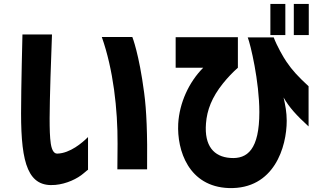

<svg xmlns="http://www.w3.org/2000/svg" viewBox="-20 -880 1636 975"><path d="M261 59C317 54 373 28 406 -1C419 -12 426 -18 427 -18V-184C398 -155 336 -102 272 -100C256 -99 244 -113 238 -150C233 -183 232 -227 232 -279C232 -370 240 -609 244 -705H94C94 -703 87 -435 87 -304C87 -46 124 72 261 59ZM497 -692C555 -528 578 -326 577 -149L576 -20H727C729 -201 724 -320 712 -409C686 -608 652 -692 652 -692Z M1353 -702H1429V-860H1353ZM872 -536H1012C939 -463 891 -357 885 -252C878 -116 938 68 1142 75C1373 82 1436 -135 1436 -267C1436 -309 1429 -346 1420 -385C1449 -334 1486 -294 1547 -238V-442C1495 -490 1464 -523 1435 -566C1419 -589 1386 -647 1370 -690H1238C1252 -656 1297 -466 1297 -311C1297 -122 1237 -71 1149 -78C1066 -84 1017 -139 1026 -253C1031 -321 1056 -386 1112 -456C1137 -487 1162 -513 1188 -536V-691H872ZM1472 -702H1548V-860H1472Z"/></svg>

Font: コーポレート・ロゴ ver3 Bold
Style: Regular
Weight: 700
Designer: [KANA_main] LOGOTYPE.JP [Source Han Sans] Ryoko NISHIZUKA 西塚涼子 (kana, bopomofo & ideographs); Paul D. Hunt (Latin, Greek
Version: Version 12.001;FEAKit 1.0